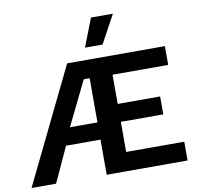

<svg xmlns="http://www.w3.org/2000/svg" viewBox="-94 -990 1122 1087"><g transform="rotate(-10 467.5 -446.0)"><path d="M499 -892H625L537 -730H436ZM563 -108H897V0H432V-202H234L141 0H0L321 -660H883V-552H563V-384H807V-281H563ZM274 -301H432V-555H398Z"/></g></svg>

Font: Elaine Sans SemiBold
Style: Regular
Weight: 600
Designer: Wei Huang
Foundry: Wei Huang
Version: Version 2.001;December 24, 2019;FontCreator 12.0.0.2547 64-b